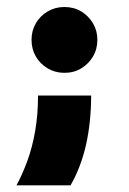

<svg xmlns="http://www.w3.org/2000/svg" viewBox="-20 -455 373 557"><path d="M166.7 -243.7Q140.3 -243.7 118.4 -256.6Q96.5 -269.4 84 -291Q71.5 -312.5 71.5 -339.6Q71.5 -366 84 -387.5Q96.5 -409 118.4 -421.9Q140.3 -434.7 166.7 -434.7Q194.4 -434.7 215.6 -421.9Q236.8 -409 249.7 -387.5Q262.5 -366 262.5 -339.6Q262.5 -312.5 249.7 -291Q236.8 -269.4 215.6 -256.6Q194.4 -243.7 166.7 -243.7ZM27.8 82.6Q45.1 50.7 59.4 11.8Q73.6 -27.1 81.9 -74.3Q90.3 -121.5 90.3 -177.8H244.4Q244.4 -102.1 229.9 -36.5Q215.3 29.2 184.7 82.6Z"/></svg>

Font: Afacad Flux Black
Style: Regular
Weight: 900
Designer: Kristian Moeller
Foundry: Dicotype
Version: Version 1.100